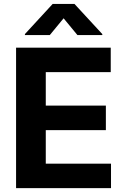

<svg xmlns="http://www.w3.org/2000/svg" viewBox="-20 -974 653 994"><path d="M63.2 0V-727.3H553.3V-600.5H217V-427.2H528.1V-300.4H217V-126.8H554.7V0ZM380.7 -792.6 309.3 -879.3 237.9 -792.6H109V-797.6L252.8 -953.8H365.4L509.6 -797.6V-792.6Z"/></svg>

Font: InterMG
Style: Bold
Weight: 700
Designer: Rasmus Andersson
Foundry: rsms
Version: Version 3.019;December 26, 2023;FontCreator 15.0.0.2955 64-b